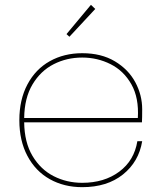

<svg xmlns="http://www.w3.org/2000/svg" viewBox="-20 -767 668 794"><path d="M320 -11Q411 -11 473 -57Q535 -103 548 -183H568Q554 -98 488.5 -45.5Q423 7 320 7Q245 7 186 -26Q127 -59 93.5 -122Q60 -185 60 -270Q60 -355 93.5 -418Q127 -481 186 -514Q245 -547 320 -547Q399 -547 455 -513.5Q511 -480 539.5 -427Q568 -374 568 -315Q568 -279 567 -261H80Q81 -178 114.5 -122Q148 -66 202 -38.5Q256 -11 320 -11ZM320 -529Q256 -529 202 -501.5Q148 -474 114.5 -418Q81 -362 80 -279H550Q555 -362 523.5 -418Q492 -474 437.5 -501.5Q383 -529 320 -529ZM374 -730 267 -615 255 -626 356 -747Z"/></svg>

Font: Fz Poppins Thin
Style: Regular
Weight: 100
Designer: Ninad Kale (Devanagari), Jonny Pinhorn (Latin)
Foundry: Indian Type Foundry
Version: Vit hóa bi Vntype.Com & FontZin.Com